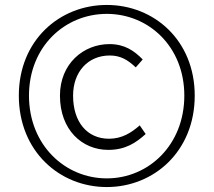

<svg xmlns="http://www.w3.org/2000/svg" viewBox="-20 -743 862 775"><path d="M411 12C602 12 766 -133 766 -357C766 -580 602 -723 411 -723C220 -723 56 -580 56 -357C56 -133 220 12 411 12ZM411 -23C242 -23 97 -158 97 -357C97 -555 242 -687 411 -687C580 -687 724 -555 724 -357C724 -158 580 -23 411 -23ZM417 -138C487 -138 529 -167 568 -202L544 -237C510 -207 472 -183 420 -183C332 -183 275 -250 275 -357C275 -454 336 -519 423 -519C466 -519 495 -502 528 -471L556 -503C521 -539 482 -565 422 -565C317 -565 222 -486 222 -357C222 -219 311 -138 417 -138Z"/></svg>

Font: Genne Gothic Light
Style: Regular
Weight: 300
Designer: Ryoko NISHIZUKA (kana & ideographs); Paul D. Hunt (Latin, Greek & Cyrillic); Wenlong ZHANG (bopomofo); Sandoll Communica
Foundry: Adobe Systems Incorporated
Version: Version 1.004;PS 1.004;hotconv 16.6.51;makeotf.lib2.5.65220